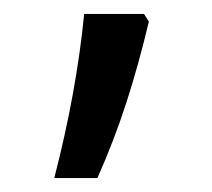

<svg xmlns="http://www.w3.org/2000/svg" viewBox="-20 -137 305 276"><path d="M187 -117 194 -106Q179 -43 161.5 11Q144 65 120 119H58Q90 -5 101 -117Z"/></svg>

Font: Noto Sans Bengali UI ExtraCondensed
Style: Regular
Weight: 400
Width: 2
Designer: Jelle Bosma - Monotype Design Team
Foundry: Monotype Imaging Inc.
Version: Version 2.003